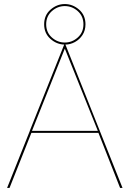

<svg xmlns="http://www.w3.org/2000/svg" viewBox="-20 -928 640 948"><path d="M198 -808Q198 -853 229.5 -880.5Q261 -908 300 -908Q339 -908 370.5 -880.5Q402 -853 402 -808Q402 -778 387.5 -755.5Q373 -733 350 -720.5Q327 -708 303 -708L585 0H573L466 -272H135L27 0H15L127 -281V-282L297 -708Q259 -709 228.5 -736.5Q198 -764 198 -808ZM208 -808Q208 -768 236 -743Q264 -718 300 -718Q336 -718 364 -743Q392 -768 392 -808Q392 -848 364 -873Q336 -898 300 -898Q264 -898 236 -873Q208 -848 208 -808ZM300 -688 138 -282H463Z"/></svg>

Font: Jost* Hairline
Style: Regular
Weight: 100
Version: Version 3.7